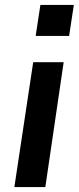

<svg xmlns="http://www.w3.org/2000/svg" viewBox="-20 -755 318 775"><path d="M124 -610 143 -735H278L259 -610ZM38 0 114 -504H237L163 0Z"/></svg>

Font: Nunitoga
Style: Bold Italic
Weight: 700
Italic angle: -9°
Designer: Vernon Adams
Foundry: Vernon Adams
Version: Version 1.0